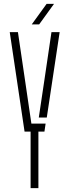

<svg xmlns="http://www.w3.org/2000/svg" viewBox="-20 -965 356 985"><path d="M137 0V-290H106L30 -800H72L108 -556L141 -331H214L208 -290H177V0ZM179 -362 208 -556 244 -800H286L220 -362ZM143 -840 219 -945H257L181 -840Z"/></svg>

Font: Big Shoulders Stencil Text SC Thin
Style: Regular
Weight: 100
Designer: Patric King
Foundry: XO Type Co
Version: Version 2.001